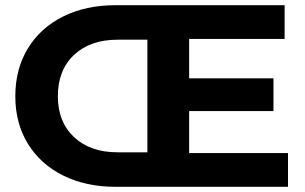

<svg xmlns="http://www.w3.org/2000/svg" viewBox="-20 -720 1176 740"><path d="M1090 -130V0H425Q311 0 223.5 -43.5Q136 -87 87.5 -166Q39 -245 39 -349Q39 -454 87.5 -533.5Q136 -613 223.5 -656.5Q311 -700 425 -700H1077V-570H709V-418H1034V-292H709V-130ZM548 -133V-567H433Q328 -567 265.5 -508.5Q203 -450 203 -349Q203 -250 265.5 -191.5Q328 -133 433 -133Z"/></svg>

Font: APTA Sans Regular
Style: Bold Italic
Weight: 700
Version: Version 7.200